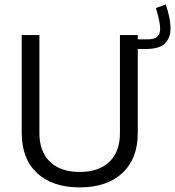

<svg xmlns="http://www.w3.org/2000/svg" viewBox="-20 -833 783 859"><path d="M721.8 -813.4 677.5 -797.2Q683.1 -778.9 687.3 -762.3Q691.4 -745.6 693.9 -731.1Q696.5 -716.6 696.5 -704.1Q696.5 -682 684.1 -669.5Q671.8 -656.9 639.3 -656.9H564.6V-613.9H634.4Q692.6 -613.9 717.7 -638.6Q742.8 -663.3 742.8 -703.6Q742.8 -730.7 737.1 -757.3Q731.4 -783.9 721.8 -813.4ZM516.6 -676.2V-237.4Q516.6 -182.7 495.6 -143.9Q474.6 -105 434.4 -84.4Q394.2 -63.8 336.5 -63.8Q279.2 -63.8 238.8 -84.4Q198.5 -105 177.4 -143.9Q156.3 -182.7 156.3 -237.4V-676.2H77.1V-238.6Q77.1 -122.7 145.8 -58.7Q214.6 5.4 336.5 5.4Q458.3 5.4 527.3 -58.7Q596.4 -122.7 596.4 -238.6V-676.2Z"/></svg>

Font: Estedad-FD VF
Style: Regular
Weight: 100
Designer: Amin Abedi
Version: Version 7.3